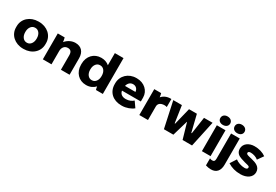

<svg xmlns="http://www.w3.org/2000/svg" viewBox="67 -1945 4800 3340"><g transform="rotate(30 2467.5 -275.0)"><path d="M322 12H333C500 12 623 -99 623 -248V-272C623 -421 500 -532 333 -532H322C156 -532 33 -421 33 -272V-248C33 -99 156 12 322 12ZM323 -111C261 -111 213 -171 213 -254V-266C213 -349 261 -409 323 -409H333C395 -409 442 -349 442 -266V-254C442 -171 394 -111 333 -111Z M715 0H889V-269C889 -338 930 -390 993 -390H996C1051 -390 1078 -358 1078 -292V0H1252V-331C1252 -457 1184 -532 1068 -532H1065C998 -532 924 -501 869 -435C869 -457 860 -498 853 -520H715Z M1583 12H1590C1662 12 1724 -16 1768 -64C1771 -43 1776 -16 1782 0H1920V-720H1746V-476C1705 -512 1651 -532 1590 -532H1583C1441 -532 1337 -423 1337 -272V-248C1337 -97 1441 12 1583 12ZM1627 -111C1565 -111 1518 -171 1518 -254V-266C1518 -349 1565 -409 1627 -409H1637C1700 -409 1746 -349 1746 -266V-254C1746 -171 1699 -111 1637 -111Z M2294 12H2312C2391 12 2485 -23 2535 -67L2457 -178C2425 -147 2371 -122 2313 -122H2304C2236 -122 2188 -157 2180 -216V-217H2558V-296C2558 -430 2448 -532 2300 -532H2288C2131 -532 2013 -420 2013 -269V-251C2013 -92 2128 12 2294 12ZM2184 -314C2198 -375 2240 -411 2292 -411H2295C2352 -411 2390 -370 2394 -314Z M2653 0H2827V-273C2827 -329 2869 -367 2952 -367C2967 -367 2985 -363 2997 -359V-520H2981C2907 -520 2846 -491 2806 -443C2805 -464 2798 -499 2791 -520H2653Z M3147 0H3337L3428 -310H3432L3522 0H3712L3824 -520H3652L3602 -182H3592L3509 -520H3351L3268 -182H3258L3208 -520H3035Z M3996 -577C4057 -577 4097 -611 4097 -661C4097 -712 4056 -747 3996 -747C3938 -747 3899 -712 3899 -661C3899 -611 3938 -577 3996 -577ZM3910 0H4084V-520H3910Z M4284 -577C4345 -577 4385 -611 4385 -661C4385 -712 4344 -747 4284 -747C4226 -747 4187 -712 4187 -661C4187 -611 4226 -577 4284 -577ZM4204 197C4312 197 4370 127 4370 7V-520H4196V-15C4196 33 4182 50 4144 50C4127 50 4112 46 4095 38V179C4130 191 4168 197 4204 197Z M4688 13C4817 13 4912 -53 4912 -152C4912 -261 4814 -294 4729 -315C4660 -331 4610 -339 4610 -369C4610 -390 4624 -403 4662 -403C4715 -403 4777 -381 4812 -350L4893 -465C4833 -509 4752 -533 4664 -533C4549 -533 4459 -469 4459 -368C4459 -288 4513 -250 4575 -230C4701 -185 4755 -195 4755 -157C4755 -131 4735 -118 4695 -118C4633 -118 4551 -146 4510 -181L4431 -58C4507 -10 4587 13 4688 13Z"/></g></svg>

Font: Fixel Display ExtraBold
Style: Regular
Weight: 800
Designer: AlfaBravo + MacPaw
Foundry: Kyrylo Tkachov, Marchela Mozhyna, Serhii Makarenko, Maria Weinstein, Zakhar Kryvoshyya
Version: Version 1.211